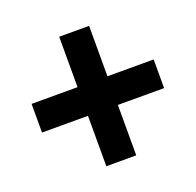

<svg xmlns="http://www.w3.org/2000/svg" viewBox="-99 -673 744 730"><g transform="rotate(-20 273.0 -308.0)"><path d="M520 -250H333V-46H212V-250H26V-366H212V-570H333V-366H520Z"/></g></svg>

Font: Farro Medium
Style: Regular
Weight: 500
Designer: Aceler Chua
Foundry: Grayscale Limited
Version: Version 1.101